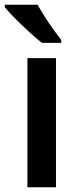

<svg xmlns="http://www.w3.org/2000/svg" viewBox="-41 -786 329 806"><path d="M194 0H74V-542H194ZM117 -766Q129 -744 146.5 -716.5Q164 -689 183 -662.5Q202 -636 216 -618V-606H135Q113 -623 82 -651.5Q51 -680 22.5 -708.5Q-6 -737 -21 -756V-766Z"/></svg>

Font: Noto Sans Sinhala UI SemiCondensed SemiBold
Style: Regular
Weight: 600
Width: 4
Designer: Jelle Bosma - Monotype Design Team
Foundry: Monotype Imaging Inc.
Version: Version 2.006; ttfautohint (v1.8.4.7-5d5b)